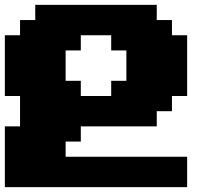

<svg xmlns="http://www.w3.org/2000/svg" viewBox="-20 -645 915 790"><path d="M0 125H750V0H250V-62.5H312.5V-125H625V-187.5H687.5V-250H750V-500H687.5V-562.5H625V-625H125V-562.5H62.5V-500H0V-250H62.5V-125H0ZM437.5 -250H312.5V-312.5H250V-437.5H312.5V-500H437.5V-437.5H500V-312.5H437.5Z"/></svg>

Font: Faithful 32x
Style: Bold
Weight: 400
Foundry: Faithful Resource Pack
Version: Version 1.0; January 27, 2023